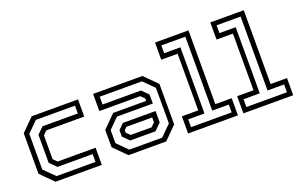

<svg xmlns="http://www.w3.org/2000/svg" viewBox="-89 -1119 2320 1488"><g transform="rotate(-20 1070.5 -375.0)"><path d="M158 0 55 -103V-437L158 -540H540V-398.5H227L196.5 -368V-172L227 -141.5H540V0ZM180.5 -38.5H501.5V-102.8H212L158.2 -156V-387L210 -438.2H501.5V-502.5H178.5L94 -418V-123.8Z M760.5 0 657.5 -103V-245.5L760.5 -348.5H1032.5V-368L1002 -398.5H664.5V-540H1071L1174 -437V-103L1071 0ZM811.8 -102.5 760.5 -153.2V-206.2L804 -249.8H1074V-155.8L1020.2 -102.5ZM780.5 -38.2H1051.8L1138.2 -124.8V-417.5L1053.8 -502H705.2V-437.8H1022.2L1074 -386.5V-311.5H778L696.5 -230.2V-122.2ZM829.5 -141.5H1002L1032.5 -172V-212H819.5L798.5 -191V-172Z M1251.5 0V-141.5H1386.5V-608.5H1251.5V-750H1527.5V-141.5H1662.5V0ZM1289.8 -38.2H1624.5V-102.5H1487.8V-712.2H1289.8V-648H1423.8V-102.5H1289.8Z M1707.5 0V-141.5H1842.5V-608.5H1707.5V-750H1983.5V-141.5H2118.5V0ZM1745.8 -38.2H2080.5V-102.5H1943.8V-712.2H1745.8V-648H1879.8V-102.5H1745.8Z"/></g></svg>

Font: Tourney Thin
Style: Regular
Weight: 100
Designer: Tyler Finck
Foundry: Etcetera Type Co
Version: Version 1.015